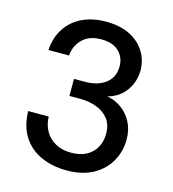

<svg xmlns="http://www.w3.org/2000/svg" viewBox="-108 -802 814 903"><g transform="rotate(15 299.0 -350.0)"><path d="M297 12Q230 12 174.5 -12.5Q119 -37 86.5 -86.5Q54 -136 52 -211H152Q153 -173 170 -142Q187 -111 219.5 -92.5Q252 -74 297 -74Q342 -74 372.5 -91Q403 -108 418.5 -137Q434 -166 434 -202Q434 -246 412.5 -274Q391 -302 354.5 -316Q318 -330 273 -330H221V-413H273Q337 -413 375 -442.5Q413 -472 413 -525Q413 -569 383.5 -597.5Q354 -626 297 -626Q240 -626 207 -594Q174 -562 170 -513H70Q73 -572 102 -617.5Q131 -663 181 -687.5Q231 -712 297 -712Q368 -712 415.5 -687.5Q463 -663 488 -622Q513 -581 513 -532Q513 -495 498.5 -462.5Q484 -430 458 -407Q432 -384 394 -374Q434 -367 465.5 -343.5Q497 -320 515.5 -284Q534 -248 534 -201Q534 -144 507 -95.5Q480 -47 427.5 -17.5Q375 12 297 12Z"/></g></svg>

Font: DM Sans 12pt Medium
Style: Regular
Weight: 500
Version: Version 4.004;gftools[0.9.30]